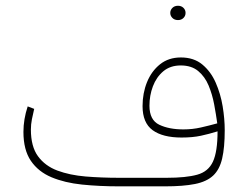

<svg xmlns="http://www.w3.org/2000/svg" viewBox="-20 -660 877 680"><path d="M583 -614.3Q583 -624.5 590.6 -632.1Q598.1 -639.6 610.4 -639.6Q622.1 -639.6 629.6 -632.3Q637.2 -625 637.2 -614.3Q637.2 -603.5 629.6 -596.2Q622.1 -588.9 610.4 -588.9Q598.1 -588.9 590.6 -596.4Q583 -604 583 -614.3ZM750.5 -194.8Q720.7 -185.5 691.4 -179.2Q662.1 -172.9 623 -172.9Q556.2 -172.9 520.5 -199Q484.9 -225.1 484.9 -284.2Q484.9 -330.1 500.7 -369.1Q516.6 -408.2 546.9 -432.4Q577.1 -456.5 620.6 -456.5Q666.5 -456.5 696.5 -431.6Q726.6 -406.7 743.9 -367.4Q761.2 -328.1 768.6 -283.4Q775.9 -238.8 775.9 -198.7Q775.9 -137.7 766.8 -98.6Q757.8 -59.6 734.9 -38.1Q711.9 -16.6 670.4 -8.3Q628.9 0 564.5 0H402.3Q332 0 270.5 -6.3Q209 -12.7 162.4 -32.2Q115.7 -51.8 89.4 -90.3Q63 -128.9 63 -192.9Q63 -237.8 78.1 -283.2L101.1 -274.4Q96.7 -255.9 93 -237.5Q89.4 -219.2 89.4 -201.2Q89.4 -141.1 114.5 -106.7Q139.6 -72.3 183.3 -55.9Q227.1 -39.6 283.4 -34.9Q339.8 -30.3 402.3 -30.3H570.3Q639.2 -30.3 678.5 -41.3Q717.8 -52.2 734.1 -87.4Q750.5 -122.6 750.5 -194.8ZM629.4 -201.7Q661.6 -201.7 691.4 -208.5Q721.2 -215.3 749.5 -223.1Q745.1 -254.9 738.5 -290.3Q731.9 -325.7 718.8 -357.2Q705.6 -388.7 681.9 -408.4Q658.2 -428.2 620.1 -428.2Q583 -428.2 558.3 -407.5Q533.7 -386.7 521.5 -354.2Q509.3 -321.8 509.3 -285.6Q509.3 -234.9 543.9 -218.3Q578.6 -201.7 629.4 -201.7Z"/></svg>

Font: Vazirmatn RD FD Thin
Style: Regular
Weight: 100
Designer: Saber Rastikerdar
Foundry: Saber Rastikerdar
Version: Version 33.003